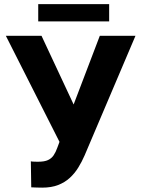

<svg xmlns="http://www.w3.org/2000/svg" viewBox="-20 -881 672 912"><path d="M283.2 -262.7 454.1 -710.9H623.5L381.8 -142.6Q368.7 -112.3 351.6 -84.7Q334.5 -57.1 311.3 -35.9Q288.1 -14.6 256.1 -2.2Q224.1 10.3 180.7 10.3Q169.4 10.3 154.1 9.8Q138.7 9.3 128.4 8.8L126.5 -114.7Q132.8 -113.3 144.8 -113Q156.7 -112.8 161.6 -112.8Q190.9 -112.8 207.8 -120.6Q224.6 -128.4 234.6 -143.1Q244.6 -157.7 252.4 -179.7ZM177.2 -710.9 331.5 -380.9 381.8 -201.2 266.1 -200.2 7.8 -710.9ZM498.5 -861.3V-779.3H161.6V-861.3Z"/></svg>

Font: Roboto ExtraBold
Style: Regular
Weight: 800
Designer: Christian Robertson
Foundry: Google
Version: Version 3.009; 2024